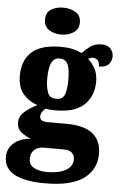

<svg xmlns="http://www.w3.org/2000/svg" viewBox="-78 -819 686 1096"><g transform="rotate(5 265.5 -271.0)"><path d="M224 233Q-13 233 -13 102Q-13 54 23 22.5Q59 -9 120 -13Q91 -24 65 -43.5Q39 -63 39 -100Q39 -135 67 -160Q95 -185 140 -208Q93 -223 59.5 -261Q26 -299 26 -366Q26 -455 79 -503Q132 -551 246 -551Q283 -551 311 -545Q339 -539 366 -526Q390 -551 414 -568Q438 -585 476 -585Q509 -585 526.5 -566.5Q544 -548 544 -523Q544 -498 528 -478Q512 -458 471 -458Q471 -485 458.5 -495Q446 -505 437 -505Q426 -505 418.5 -502Q411 -499 406 -496Q429 -476 446 -445.5Q463 -415 463 -371Q463 -289 411 -238Q359 -187 246 -187Q236 -187 218 -188Q200 -189 192 -192Q182 -188 172 -174Q162 -160 162 -145Q162 -129 174.5 -122.5Q187 -116 203 -116H315Q416 -116 465.5 -76.5Q515 -37 515 38Q515 129 443.5 181Q372 233 224 233ZM244 -253Q283 -253 293.5 -285Q304 -317 304 -365Q304 -397 300 -424.5Q296 -452 283 -468Q270 -484 244 -484Q219 -484 206 -467.5Q193 -451 188 -423.5Q183 -396 183 -364Q183 -318 194.5 -285.5Q206 -253 244 -253ZM227 168Q296 168 335.5 145.5Q375 123 375 83Q375 61 360.5 46Q346 31 314 31H194Q180 31 163.5 37.5Q147 44 135.5 59.5Q124 75 124 102Q124 137 155 152.5Q186 168 227 168ZM240 -621Q198 -621 169.5 -640.5Q141 -660 141 -698Q141 -738 169.5 -756.5Q198 -775 240 -775Q281 -775 311 -756.5Q341 -738 341 -698Q341 -660 311 -640.5Q281 -621 240 -621Z"/></g></svg>

Font: Noto Serif Myanmar SemiCondensed Black
Style: Regular
Weight: 900
Width: 4
Designer: Ben Mitchell and the Monotype Design Team
Foundry: Monotype Imaging Inc.
Version: Version 2.106; ttfautohint (v1.8.4.7-5d5b)